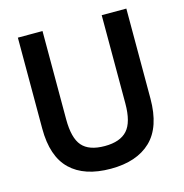

<svg xmlns="http://www.w3.org/2000/svg" viewBox="-105 -794 867 907"><g transform="rotate(-15 328.0 -341.0)"><path d="M327.5 15Q198.5 15 130.5 -50.5Q62.5 -116 62.5 -252V-697H183V-265.5Q183 -173.5 216.8 -134.8Q250.5 -96 327.5 -96Q402.5 -96 437.5 -134.8Q472.5 -173.5 472.5 -265.5V-697H593V-257Q593 -118 523.8 -51.5Q454.5 15 327.5 15Z"/></g></svg>

Font: Acari Sans Neue
Style: Bold
Weight: 700
Designer: Alfredo Marco Pradil (font), Cristiano Sobral (main changes)
Foundry: Hanken Design Co. (font), Cristiano Sobral (main changes)
Version: Version 2.459;March 19, 2022;FontCreator 14.0.0.2808 64-bit;